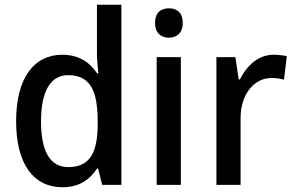

<svg xmlns="http://www.w3.org/2000/svg" viewBox="-20 -780 1242 810"><path d="M243 10C314 10 359 -22 389 -69H394L411 0H492V-760H389V-555C389 -532 392 -494 395 -470H390C359 -517 313 -549 243 -549C124 -549 48 -452 48 -269C48 -86 123 10 243 10ZM268 -75C191 -75 153 -142 153 -268C153 -391 191 -463 267 -463C360 -463 392 -398 392 -271V-250C391 -132 356 -75 268 -75Z M693 -745C658 -745 634 -726 634 -683C634 -641 659 -621 693 -621C726 -621 751 -641 751 -683C751 -726 727 -745 693 -745ZM743 -539H641V0H743Z M1134 -549C1070 -549 1021 -503 992 -445H987L973 -539H893V0H995V-282C995 -386 1055 -451 1125 -451C1144 -451 1163 -448 1178 -444L1190 -543C1173 -547 1152 -549 1134 -549Z"/></svg>

Font: Noto Sans Lao SemiCondensed Medium
Style: Regular
Weight: 500
Width: 4
Designer: Monotype Design Team
Foundry: Monotype Imaging Inc.
Version: Version 2.003